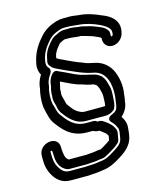

<svg xmlns="http://www.w3.org/2000/svg" viewBox="-124 -761 862 1031"><g transform="rotate(-15 306.5 -246.0)"><path d="M458 -125C477 -141 475 -191 477 -219C478 -242 472 -259 468 -273C464 -293 454 -307 446 -317C445 -319 442 -320 441 -321C434 -326 424 -334 406 -338C389 -342 372 -346 352 -351C320 -358 290 -376 259 -390L232 -402L226 -405C198 -424 175 -377 171 -354L169 -338C168 -332 165 -325 164 -318L162 -305C161 -298 161 -292 161 -285C157 -260 165 -241 168 -231C170 -220 171 -204 182 -188C206 -155 241 -108 303 -108H384C402 -108 432 -103 458 -125ZM212 -308C214 -318 217 -328 219 -338L221 -349L231 -344C260 -331 292 -312 332 -303C346 -298 365 -291 389 -288C394 -287 397 -285 406 -279C412 -272 417 -260 418 -256C421 -240 427 -228 426 -213C425 -197 426 -173 422 -159C415 -158 404 -158 393 -158H312C296 -158 290 -161 282 -165C258 -175 244 -195 226 -220C223 -224 220 -237 217 -251C213 -268 209 -275 211 -286C212 -294 212 -300 212 -308ZM458 13 455 31C450 58 429 71 399 90C371 107 352 119 324 121C303 124 288 127 272 127C254 127 245 129 235 129H148C120 129 105 114 92 92C78 69 76 52 75 19V5C75 0 74 0 80 -1C86 -2 85 0 85 4L86 16C86 50 91 86 121 107C123 108 134 118 150 118H251C259 118 267 116 275 116C280 116 286 116 290 115L307 113L325 110C343 110 351 105 358 101L375 92C397 79 413 70 432 53C438 48 442 41 443 35L450 -3C451 -10 450 -18 448 -22C436 -50 419 -64 393 -81C385 -87 377 -89 368 -89H361C359 -89 358 -89 357 -91C353 -95 347 -97 341 -97H301C234 -97 204 -138 173 -181C165 -193 163 -205 157 -226L152 -243C148 -265 148 -291 153 -320C155 -328 157 -332 158 -338L160 -354C164 -374 172 -387 184 -405C191 -416 189 -429 183 -435C172 -446 170 -457 174 -479C182 -523 205 -553 231 -582C248 -600 264 -608 293 -618C303 -621 310 -622 316 -622H335C358 -622 369 -619 398 -617C437 -614 473 -602 504 -588C529 -577 554 -561 560 -544C563 -536 563 -511 553 -511C545 -511 551 -533 548 -540C533 -570 498 -577 483 -584C462 -594 437 -597 418 -603C411 -605 401 -606 395 -606C372 -610 354 -613 334 -611H314C296 -611 281 -603 274 -599C262 -594 251 -590 240 -578C222 -560 196 -530 189 -495C187 -486 186 -483 185 -477L183 -467C182 -459 185 -451 188 -447L195 -439C205 -426 225 -419 239 -412L265 -400C307 -382 356 -357 407 -348C482 -335 499 -251 482 -157L480 -145C476 -123 468 -116 447 -106C447 -106 406 -92 434 -65C445 -55 454 -39 460 -24C463 -13 460 2 458 13ZM104 -321C98 -286 96 -251 103 -224L107 -206C112 -188 115 -168 129 -147C160 -105 201 -47 292 -47H324C330 -43 342 -39 352 -39H358C365 -34 376 -25 387 -17C392 -11 396 -6 399 0L395 24C384 33 373 40 356 50L342 58C334 61 338 60 332 60C323 60 319 61 309 63L293 65C290 65 286 66 283 66C274 66 266 67 258 68H159C158 67 158 67 154 64C142 55 138 34 136 5V-7C135 -78 22 -58 24 14V27C23 64 30 94 47 123C63 150 90 179 139 179H226C242 180 256 177 263 177C285 177 303 173 320 171C362 167 394 148 420 132C447 115 495 87 505 31L508 13C509 6 509 1 510 -8C515 -39 504 -61 492 -80C510 -95 525 -118 530 -145L531 -156C535 -170 536 -188 537 -196C545 -242 536 -287 522 -320C507 -356 475 -389 424 -398C403 -402 382 -407 366 -415C365 -415 365 -416 364 -416C339 -424 319 -434 292 -446L267 -458C260 -461 234 -472 235 -477C236 -483 238 -493 241 -499C248 -516 259 -529 274 -547C276 -549 301 -561 305 -561H327C346 -561 367 -556 384 -556C389 -556 393 -556 397 -555C417 -549 439 -544 455 -538C471 -530 491 -524 498 -517C494 -487 512 -461 544 -461C575 -461 604 -487 609 -517L611 -525C622 -588 571 -619 530 -634C499 -648 458 -664 411 -667C390 -669 373 -674 343 -672H324C311 -672 299 -670 285 -666C251 -655 223 -641 196 -612C167 -580 136 -538 125 -480C118 -454 122 -429 133 -411C124 -397 114 -377 110 -354L108 -338C107 -333 105 -327 104 -321Z"/></g></svg>

Font: Blanket
Style: OutlineObl
Weight: 400
Foundry: Cannot Into Space Fonts
Version: Version 0.9